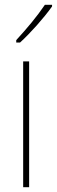

<svg xmlns="http://www.w3.org/2000/svg" viewBox="-20 -784 238 804"><path d="M198 -757V-764H168C135 -715 93 -665 48 -616V-606H64C107 -645 164 -709 198 -757ZM102 0V-527H77V0Z"/></svg>

Font: Noto Sans Sinhala UI Condensed Thin
Style: Regular
Weight: 100
Width: 3
Designer: Jelle Bosma - Monotype Design Team
Foundry: Monotype Imaging Inc.
Version: Version 2.006